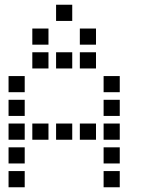

<svg xmlns="http://www.w3.org/2000/svg" viewBox="-20 -804 640 808"><path d="M217 -784Q216 -784 216 -784Q216 -784 216 -783V-717Q216 -716 216 -716Q216 -716 217 -716H283Q284 -716 284 -716Q284 -716 284 -717V-783Q284 -784 284 -784Q284 -784 283 -784ZM117 -684Q116 -684 116 -684Q116 -684 116 -683V-617Q116 -616 116 -616Q116 -616 117 -616H183Q184 -616 184 -616Q184 -616 184 -617V-683Q184 -684 184 -684Q184 -684 183 -684ZM317 -684Q316 -684 316 -684Q316 -684 316 -683V-617Q316 -616 316 -616Q316 -616 317 -616H383Q384 -616 384 -616Q384 -616 384 -617V-683Q384 -684 384 -684Q384 -684 383 -684ZM117 -584Q116 -584 116 -584Q116 -584 116 -583V-517Q116 -516 116 -516Q116 -516 117 -516H183Q184 -516 184 -516Q184 -516 184 -517V-583Q184 -584 184 -584Q184 -584 183 -584ZM217 -584Q216 -584 216 -584Q216 -584 216 -583V-517Q216 -516 216 -516Q216 -516 217 -516H283Q284 -516 284 -516Q284 -516 284 -517V-583Q284 -584 284 -584Q284 -584 283 -584ZM317 -584Q316 -584 316 -584Q316 -584 316 -583V-517Q316 -516 316 -516Q316 -516 317 -516H383Q384 -516 384 -516Q384 -516 384 -517V-583Q384 -584 384 -584Q384 -584 383 -584ZM17 -484Q16 -484 16 -484Q16 -484 16 -483V-417Q16 -416 16 -416Q16 -416 17 -416H83Q84 -416 84 -416Q84 -416 84 -417V-483Q84 -484 84 -484Q84 -484 83 -484ZM417 -484Q416 -484 416 -484Q416 -484 416 -483V-417Q416 -416 416 -416Q416 -416 417 -416H483Q484 -416 484 -416Q484 -416 484 -417V-483Q484 -484 484 -484Q484 -484 483 -484ZM17 -384Q16 -384 16 -384Q16 -384 16 -383V-317Q16 -316 16 -316Q16 -316 17 -316H83Q84 -316 84 -316Q84 -316 84 -317V-383Q84 -384 84 -384Q84 -384 83 -384ZM417 -384Q416 -384 416 -384Q416 -384 416 -383V-317Q416 -316 416 -316Q416 -316 417 -316H483Q484 -316 484 -316Q484 -316 484 -317V-383Q484 -384 484 -384Q484 -384 483 -384ZM17 -284Q16 -284 16 -284Q16 -284 16 -283V-217Q16 -216 16 -216Q16 -216 17 -216H83Q84 -216 84 -216Q84 -216 84 -217V-283Q84 -284 84 -284Q84 -284 83 -284ZM117 -284Q116 -284 116 -284Q116 -284 116 -283V-217Q116 -216 116 -216Q116 -216 117 -216H183Q184 -216 184 -216Q184 -216 184 -217V-283Q184 -284 184 -284Q184 -284 183 -284ZM217 -284Q216 -284 216 -284Q216 -284 216 -283V-217Q216 -216 216 -216Q216 -216 217 -216H283Q284 -216 284 -216Q284 -216 284 -217V-283Q284 -284 284 -284Q284 -284 283 -284ZM317 -284Q316 -284 316 -284Q316 -284 316 -283V-217Q316 -216 316 -216Q316 -216 317 -216H383Q384 -216 384 -216Q384 -216 384 -217V-283Q384 -284 384 -284Q384 -284 383 -284ZM417 -284Q416 -284 416 -284Q416 -284 416 -283V-217Q416 -216 416 -216Q416 -216 417 -216H483Q484 -216 484 -216Q484 -216 484 -217V-283Q484 -284 484 -284Q484 -284 483 -284ZM17 -184Q16 -184 16 -184Q16 -184 16 -183V-117Q16 -116 16 -116Q16 -116 17 -116H83Q84 -116 84 -116Q84 -116 84 -117V-183Q84 -184 84 -184Q84 -184 83 -184ZM417 -184Q416 -184 416 -184Q416 -184 416 -183V-117Q416 -116 416 -116Q416 -116 417 -116H483Q484 -116 484 -116Q484 -116 484 -117V-183Q484 -184 484 -184Q484 -184 483 -184ZM17 -84Q16 -84 16 -84Q16 -84 16 -83V-17Q16 -16 16 -16Q16 -16 17 -16H83Q84 -16 84 -16Q84 -16 84 -17V-83Q84 -84 84 -84Q84 -84 83 -84ZM417 -84Q416 -84 416 -84Q416 -84 416 -83V-17Q416 -16 416 -16Q416 -16 417 -16H483Q484 -16 484 -16Q484 -16 484 -17V-83Q484 -84 484 -84Q484 -84 483 -84Z"/></svg>

Font: Doto SemiBold
Style: Regular
Weight: 600
Monospace: yes
Version: Version 1.000